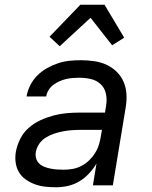

<svg xmlns="http://www.w3.org/2000/svg" viewBox="-20 -782 640 810"><path d="M216 8Q193 8 170.5 5.5Q148 3 127.5 -4.5Q107 -12 89 -24.5Q71 -37 60 -55.5Q49 -74 46 -96.5Q43 -119 47 -142Q52 -169 65 -195.5Q78 -222 100.5 -242Q123 -262 150 -274.5Q177 -287 205 -294.5Q233 -302 261 -304.5Q289 -307 316 -307H423L428 -339Q432 -364 426.5 -388Q421 -412 404 -427.5Q387 -443 363.5 -448.5Q340 -454 315 -454Q301 -454 287 -453Q273 -452 258.5 -448.5Q244 -445 230.5 -439Q217 -433 205 -424Q193 -415 185 -402Q177 -389 175 -375H92Q96 -399 107.5 -422Q119 -445 137.5 -463.5Q156 -482 178.5 -494.5Q201 -507 224.5 -515Q248 -523 272.5 -525.5Q297 -528 321 -528Q349 -528 377 -524Q405 -520 429 -509Q453 -498 472 -479.5Q491 -461 501.5 -436.5Q512 -412 513.5 -384Q515 -356 510 -327L456 0H372L387 -92Q374 -70 355.5 -50Q337 -30 314 -16.5Q291 -3 266 2.5Q241 8 216 8ZM249 -66Q268 -66 287 -69.5Q306 -73 323.5 -82Q341 -91 356 -105.5Q371 -120 381.5 -137Q392 -154 397.5 -172.5Q403 -191 406 -210L410 -234H315Q297 -234 279.5 -232.5Q262 -231 244 -227.5Q226 -224 208 -218Q190 -212 173 -201.5Q156 -191 145 -174.5Q134 -158 131 -140Q129 -126 132.5 -113.5Q136 -101 145.5 -92Q155 -83 168 -78Q181 -73 194 -70.5Q207 -68 221 -67Q235 -66 249 -66ZM232 -587 189 -627 319 -762H421L504 -623L453 -591L362 -707Z"/></svg>

Font: Iosevka Aile Oblique
Style: Regular
Weight: 400
Italic angle: -9°
Designer: Belleve Invis
Foundry: Belleve Invis
Version: Version 31.1.0; ttfautohint (v1.8.4)